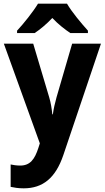

<svg xmlns="http://www.w3.org/2000/svg" viewBox="-20 -786 571 1046"><path d="M345 -766H187C162 -724 108 -656 73 -619V-606H169C199 -626 233 -654 265 -688C297 -654 333 -626 363 -606H459V-619C422 -660 371 -721 345 -766ZM1 -548 197 -5 189 20C169 82 144 116 90 116C71 116 51 113 38 110V232C57 236 79 240 109 240C214 240 283 183 325 59L530 -548H373L288 -256C279 -223 272 -194 268 -163H265C262 -194 257 -226 248 -256L161 -548Z"/></svg>

Font: Noto Sans Armenian SemiCondensed Medium
Style: Regular
Weight: 500
Width: 4
Designer: Monotype Design Team
Foundry: Monotype Imaging Inc.
Version: Version 2.008